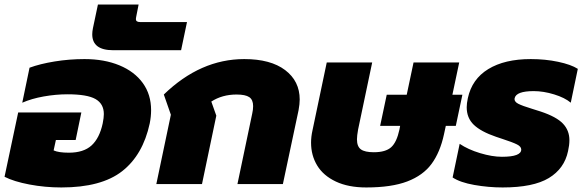

<svg xmlns="http://www.w3.org/2000/svg" viewBox="-44 -810 2563 845"><path d="M-24 -32 36 -315H314L289 -194H202L192 -148Q214 -138 259 -138Q324 -138 359 -170Q394 -202 408 -267Q413 -292 413 -308Q413 -353 376.5 -374Q340 -395 253 -395Q202 -395 148.5 -385.5Q95 -376 54 -358L86 -512Q132 -529 196.5 -539.5Q261 -550 328 -550Q415 -550 481.5 -522.5Q548 -495 584.5 -444.5Q621 -394 621 -325Q621 -297 615 -267Q585 -128 493.5 -56.5Q402 15 226 15Q154 15 85.5 2Q17 -11 -24 -32Z M362 -659Q362 -671 365 -686L387 -790H566L555 -734Q554 -731 554 -726Q554 -713 572 -713H779L753 -589H454Q362 -589 362 -659Z M708 -305 677 -394Q838 -550 1031 -550Q1147 -550 1211 -501.5Q1275 -453 1275 -372Q1275 -352 1270 -325L1201 0H1001L1066 -310Q1070 -327 1070 -343Q1070 -371 1053 -382.5Q1036 -394 997 -394Q934 -394 886 -363L908 -301L845 0H644Z M1325 -182Q1325 -208 1331 -235L1394 -535H1594L1532 -240Q1527 -212 1527 -197Q1527 -165 1544.5 -152.5Q1562 -140 1601 -140Q1653 -140 1677.5 -162Q1702 -184 1714 -240L1717 -256H1629L1658 -393H1746L1776 -535H1977L1947 -393H1991L1962 -256H1918L1910 -219Q1893 -140 1855.5 -89Q1818 -38 1748.5 -11.5Q1679 15 1568 15Q1489 15 1434 -11Q1379 -37 1352 -81.5Q1325 -126 1325 -182Z M1948 -29 1979 -177Q2016 -152 2069 -136Q2122 -120 2165 -120Q2250 -120 2250 -152Q2250 -165 2231 -174.5Q2212 -184 2166 -199L2139 -208Q2072 -231 2041 -261Q2010 -291 2010 -338Q2010 -355 2015 -378Q2033 -462 2105 -506Q2177 -550 2292 -550Q2356 -550 2412.5 -538Q2469 -526 2499 -507L2468 -358Q2442 -380 2395 -394.5Q2348 -409 2305 -409Q2228 -409 2221 -378Q2218 -363 2236.5 -353.5Q2255 -344 2298 -331L2336 -319Q2405 -296 2433.5 -266Q2462 -236 2462 -193Q2462 -171 2456 -145Q2440 -68 2371.5 -26.5Q2303 15 2168 15Q2106 15 2043.5 4Q1981 -7 1948 -29Z"/></svg>

Font: Prompt ExtraBold
Style: Italic
Weight: 800
Italic angle: -12°
Designer: Katatrad Team
Foundry: CadsonDemak
Version: Version 1.001